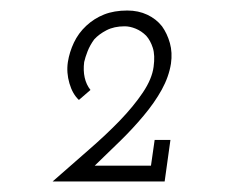

<svg xmlns="http://www.w3.org/2000/svg" viewBox="-20 -720 438 365"><path d="M160 -405Q185 -429 209 -452.5Q233 -476 253 -500Q274 -525 287.5 -549.5Q301 -574 305 -599Q308 -620 303 -638Q298 -656 288 -670Q277 -684 260 -692Q243 -700 222 -700Q197 -700 178 -692.5Q159 -685 144 -671Q129 -657 120.5 -639Q112 -621 109 -602Q106 -582 112 -561.5Q118 -541 130 -530L152 -549Q144 -559 141 -572.5Q138 -586 140 -602Q142 -611 146.5 -622.5Q151 -634 159 -645Q168 -655 182.5 -662.5Q197 -670 217 -670Q227 -670 238 -665.5Q249 -661 258 -652Q266 -643 270.5 -629Q275 -615 272 -593Q269 -570 251.5 -544Q234 -518 208 -491Q182 -464 148.5 -435Q115 -406 80 -375H293L304 -454H274L267 -405Z"/></svg>

Font: Josefin Slab Thin SemiBold
Style: Italic
Weight: 600
Italic angle: -12°
Version: Version 2.000